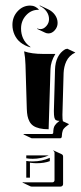

<svg xmlns="http://www.w3.org/2000/svg" viewBox="-20 -678 301 717"><path d="M26.4 -585Q26.4 -615 45.9 -636.1Q65.4 -657.2 92.8 -657.2Q102.8 -657.2 111.6 -652.8Q120.4 -648.4 126 -641.1L122.8 -641.4Q96.2 -641.4 77.4 -620.8Q58.6 -600.3 58.6 -571.3Q58.6 -551.5 66.2 -534.9Q75 -515.6 93 -503.2L93.8 -501Q50 -513.7 34.4 -548.1Q26.4 -565.7 26.4 -585ZM64.2 3.9 65.2 2.2Q66.7 2.9 68.4 2.9H175.8Q179 2.9 181.3 0.6Q183.6 -1.7 183.6 -4.9V-107.4Q183.6 -112.5 178.7 -114.7L179.9 -116.2L210 -102.3Q215.6 -99.6 215.6 -93.3V9.3Q215.6 13.4 212.8 16.1Q210 18.8 205.8 18.8H98.4Q96.2 18.8 94.2 18.1ZM67.1 -176.3 69.3 -177.7H174.8Q176 -177.7 177.4 -179Q178.7 -180.2 178.7 -181.6Q179 -191.7 180.3 -198.4Q181.6 -205.1 185.1 -210Q188.5 -214.8 191.3 -217.5Q194.1 -220.2 200.2 -224.9Q201.7 -226.1 202.4 -226.6Q192.9 -226.8 188.7 -229.5Q184.6 -232.2 182.9 -239.7Q181.2 -247.3 181.2 -263.7Q181.6 -278.8 183.5 -345Q185.3 -411.1 185.5 -418.9Q186.3 -444.8 195.8 -464.1Q205.3 -483.4 223.4 -494.1L231.4 -496.1L261.5 -481.9Q249.8 -476.6 241.2 -468.1Q232.7 -459.7 227.8 -449.2Q222.9 -438.7 220.5 -427.9Q218 -417 217.5 -405L213.1 -249.5Q213.1 -231.9 214.8 -225.3L238 -214.4Q235.4 -212.2 230.5 -208.5Q225.6 -204.8 223.6 -203.1Q221.7 -201.4 218.6 -197.8Q215.6 -194.1 214.4 -190.6Q213.1 -187 212 -181.2Q210.9 -175.3 210.7 -167.5Q210.7 -165.3 208.9 -163.5Q207 -161.6 204.8 -161.6H99.4Q97.2 -161.6 94.5 -163.3ZM70.1 -486.3Q98.4 -476.6 141.1 -476.6H186.8Q169.2 -447.8 168.5 -419.9L161.6 -195.3Q141.8 -195.3 127.7 -198.7Q113.5 -202.1 104.6 -208.1Q95.7 -214.1 90.3 -224Q85 -233.9 82.8 -244.9Q80.6 -255.9 80.1 -271.2L75.2 -435.3Q74.5 -462.2 70.1 -486.3ZM78.1 -14.6V-76.9Q89.4 -75 102.3 -75.2Q136 -75.2 166 -88.6V-76.2Q145.3 -68.4 116.2 -68.4Q107.4 -68.4 91.8 -70.3V-14.6ZM78.1 -86.9V-97.7H162.1Q133.8 -85 102.3 -85Q89.4 -85 78.1 -86.9ZM118.7 -570.1 119.6 -571.8Q124.8 -569.3 130.9 -569.3Q143.1 -569.3 153.1 -580.7Q163.1 -592 163.1 -606.4Q163.1 -622.1 153.6 -635.4Q144 -648.7 127.9 -656L128.9 -657.7L159.2 -643.6Q175.5 -636 185.3 -622.3Q195.1 -608.6 195.1 -592.3Q195.1 -576.9 184.6 -565.1Q174.1 -553.2 160.9 -553.2Q154.3 -553.2 148.7 -555.9Z"/></svg>

Font: AgreloyS1
Style: Medium
Weight: 400
Designer: gluk
Foundry: gluk
Version: Version 0.27